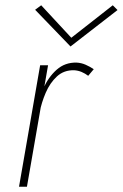

<svg xmlns="http://www.w3.org/2000/svg" viewBox="-20 -707 465 727"><path d="M162 -460H132L52 0H82ZM314 -420 335 -445Q320 -455 304 -462Q288 -469 270 -470Q226 -471 194.5 -443Q163 -415 143.5 -371Q124 -327 115 -281H130Q137 -318 153 -355.5Q169 -393 195.5 -417.5Q222 -442 261 -441Q276 -440 289 -434.5Q302 -429 314 -420ZM250 -564 136 -687 113 -670 247 -531 425 -669 407 -687Z"/></svg>

Font: Jost ExtraLight
Style: Italic
Weight: 250
Italic angle: -5°
Version: Version 3.710